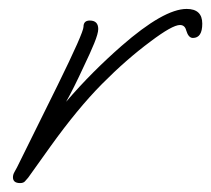

<svg xmlns="http://www.w3.org/2000/svg" viewBox="-20 -385 473 430"><path d="M25 25Q9 25 9 12Q9 6 12.5 0Q16 -6 18 -10L109 -194Q167 -312 167 -325Q167 -339 181 -339Q200 -339 200 -320Q200 -310 191 -288Q182 -266 168 -237Q144 -185 128 -157Q158 -192 189 -223Q220 -254 252 -282Q347 -365 398 -365Q433 -365 433 -332Q433 -300 412 -300Q402 -300 397 -317Q394 -329 383 -329Q366 -329 317 -292Q263 -252 208.5 -197Q154 -142 93 -57L43 13Q39 18 35.5 21.5Q32 25 25 25Z"/></svg>

Font: Oooh Baby
Style: Regular
Weight: 400
Designer: Robert E. Leuschke
Foundry: Robert E. Leuschke
Version: Version 1.011; ttfautohint (v1.8.3)